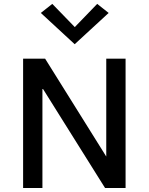

<svg xmlns="http://www.w3.org/2000/svg" viewBox="-20 -944 748 964"><path d="M96 0ZM193 -502V0H96V-649.5H206.5L513.5 -158V-649.5H610.5V0H507.5ZM355.5 -808 468 -924.5 525.5 -879 355 -722 185 -879 242.5 -924.5Z"/></svg>

Font: Betinya Sans Medium
Style: Regular
Weight: 500
Designer: Jonathan Pinhorn
Version: Version 2.001;December 9, 2019;FontCreator 12.0.0.2547 64-bi